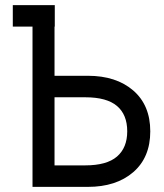

<svg xmlns="http://www.w3.org/2000/svg" viewBox="-20 -730 640 750"><path d="M30 -626V-710H194V-626H193V-434H323Q434 -434 500.5 -376.5Q567 -319 567 -217Q567 -115 500.5 -57.5Q434 0 323 0H107V-626ZM193 -350V-84H313Q397 -84 437 -118.5Q477 -153 477 -217Q477 -282 437 -316Q397 -350 313 -350Z"/></svg>

Font: Geist Mono
Style: Regular
Weight: 400
Monospace: yes
Designer: Basement.studio, Andrés Briganti, Mateo Zaragoza
Foundry: Basement.studio, Vercel, Andrés Briganti, Guido Ferreyra, Mateo Zaragoza
Version: Version 1.500; ttfautohint (v1.8.4.7-5d5b)